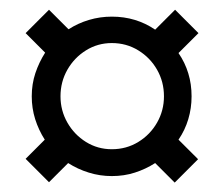

<svg xmlns="http://www.w3.org/2000/svg" viewBox="-20 -410 471 404"><path d="M83.1 -26.6 33.9 -75.8 74.2 -116.1Q61.3 -136.3 54 -159.3Q46.8 -182.3 46.8 -207.3Q46.8 -233.1 54.4 -256Q62.1 -279 75 -299.2L33.9 -340.3L83.1 -389.5L124.2 -348.4Q144.4 -361.3 167.3 -368.1Q190.3 -375 215.3 -375Q241.1 -375 263.7 -368.1Q286.3 -361.3 306.5 -347.6L348.4 -389.5L397.6 -340.3L355.6 -298.4Q369.4 -278.2 376.2 -255.6Q383.1 -233.1 383.1 -207.3Q383.1 -182.3 376.2 -159.3Q369.4 -136.3 355.6 -116.1L396.8 -75L347.6 -25.8L306.5 -66.9Q286.3 -54 263.7 -46.8Q241.1 -39.5 215.3 -39.5Q190.3 -39.5 166.9 -46.8Q143.5 -54 123.4 -66.9ZM215.3 -96Q246 -96 271 -111.3Q296 -126.6 310.5 -152Q325 -177.4 325 -207.3Q325 -237.9 310.5 -263.3Q296 -288.7 271 -304Q246 -319.4 215.3 -319.4Q185.5 -319.4 160.9 -304Q136.3 -288.7 121.8 -263.3Q107.3 -237.9 107.3 -207.3Q107.3 -177.4 121.8 -152Q136.3 -126.6 160.9 -111.3Q185.5 -96 215.3 -96Z"/></svg>

Font: Playfair 5pt SemiExpanded Light
Style: Regular
Weight: 300
Width: 6
Designer: Claus Eggers Sørensen
Foundry: Claus Eggers Sørensen
Version: Version 2.203